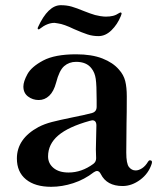

<svg xmlns="http://www.w3.org/2000/svg" viewBox="-20 -705 610 739"><path d="M565 -81 564 -75Q552 -37 519.5 -13Q487 11 452 11Q391 11 368 -35Q362 -47 353 -47Q349 -47 341 -42Q305 -14 262 0Q219 14 177 14Q115 14 80 -14.5Q45 -43 45 -95Q45 -171 128 -216Q151 -228 180 -235.5Q209 -243 258 -253Q308 -263 334 -270Q352 -275 352 -294V-320Q352 -377 348.5 -401.5Q345 -426 332 -442Q313 -467 273 -467Q246 -467 227 -450.5Q208 -434 196 -387Q187 -353 169.5 -336.5Q152 -320 129 -320Q106 -320 88 -333.5Q70 -347 70 -372Q70 -391 85.5 -419.5Q101 -448 146 -472Q191 -496 273 -496Q333 -496 374 -480Q415 -464 438 -437Q456 -417 462 -393Q468 -369 468 -334Q468 -266 467 -230L466 -118Q466 -75 476.5 -62Q487 -49 502 -49Q514 -49 527 -57.5Q540 -66 550 -83Q553 -88 557 -88Q565 -88 565 -81ZM339 -74Q350 -82 350 -96L349 -130L351 -222Q351 -242 335 -242L326 -240Q243 -217 204 -183.5Q165 -150 165 -103Q165 -76 186 -58.5Q207 -41 244 -41Q294 -41 339 -74ZM265 -593Q226 -612 203 -615L190 -617Q162 -617 133 -594Q131 -592 129 -592Q125 -592 125 -596L126 -600Q165 -685 214 -685Q237 -685 256 -679.5Q275 -674 304 -662Q307 -661 326.5 -653.5Q346 -646 366 -643Q380 -641 387 -641Q403 -641 415 -644Q427 -647 439 -655L443 -657Q448 -657 448 -653Q448 -651 445 -643Q432 -611 409 -588.5Q386 -566 359 -566Q337 -566 317 -572.5Q297 -579 265 -593Z"/></svg>

Font: Shippori Mincho B1
Style: Bold
Weight: 700
Designer: FONTDASU
Foundry: FONTDASU / Google Inc. / but / Adobe
Version: Version 3.110; ttfautohint (v1.8.3)